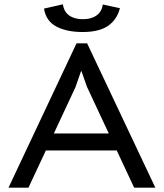

<svg xmlns="http://www.w3.org/2000/svg" viewBox="-20 -873 762 893"><path d="M19.5 0ZM19.5 0 335.9 -671.4H385.3L702.6 0H604L522.9 -173.3H193.4L112.3 0ZM384.3 -469.7 358.9 -542H356.9L331.1 -467.8L230.5 -252.4H485.8ZM272.5 -853Q277.3 -818.8 301.5 -801.3Q325.7 -783.7 365.2 -783.7Q404.8 -783.7 429.2 -801.3Q453.6 -818.8 458 -852.1L537.6 -835Q524.9 -782.7 483.4 -753.4Q441.9 -724.1 364.3 -724.1Q289.6 -724.1 241.7 -749.8Q193.8 -775.4 184.6 -833Z"/></svg>

Font: PT Astra Sans
Style: Regular
Weight: 400
Designer: A.Korolkova, I. Chaeva
Foundry: ParaType Ltd
Version: Version 1.001; ttfautohint (v1.6)